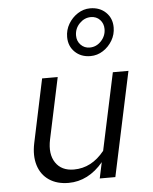

<svg xmlns="http://www.w3.org/2000/svg" viewBox="-55 -840 711 895"><g transform="rotate(-5 300.0 -393.0)"><path d="M230 8Q176 8 139 -17Q102 -42 88 -87Q74 -132 86 -190L149 -488H222L161 -201Q147 -134 174.5 -93Q202 -52 260 -52Q343 -52 403 -127L480 -488H553L449 0H376L392 -75Q358 -34 317 -13Q276 8 230 8ZM383 -572Q339 -572 310.5 -599.5Q282 -627 282 -670Q282 -703 298.5 -731Q315 -759 342 -776.5Q369 -794 400 -794Q445 -794 473.5 -766.5Q502 -739 502 -696Q502 -663 485.5 -635Q469 -607 442 -589.5Q415 -572 383 -572ZM383 -612Q414 -612 436.5 -636Q459 -660 459 -692Q459 -718 442.5 -735.5Q426 -753 400 -753Q370 -753 347 -729.5Q324 -706 324 -673Q324 -647 341 -629.5Q358 -612 383 -612Z"/></g></svg>

Font: Red Hat Mono
Style: Italic
Weight: 300
Italic angle: -12°
Monospace: yes
Designer: Pentagram, MCKL
Foundry: Pentagram, MCKL
Version: Version 1.023